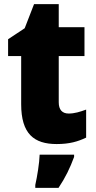

<svg xmlns="http://www.w3.org/2000/svg" viewBox="-20 -684 461 925"><path d="M311 -137C280 -137 263 -155 263 -191V-414H387V-553H263V-664H144L99 -548L19 -495V-414H82V-182C82 -39 144 10 253 10C315 10 355 -2 395 -21V-156C365 -145 339 -137 311 -137ZM337 72V61H171C170 100 159 168 150 207V221H262C296 170 317 126 337 72Z"/></svg>

Font: Noto Sans Arabic SemCond Blk
Style: Regular
Weight: 900
Width: 4
Designer: Monotype Design Team, Nadine Chahine, Nizar Qandah and Khaled Hosny
Foundry: Monotype Imaging Inc.
Version: Version 2.012